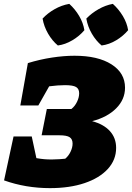

<svg xmlns="http://www.w3.org/2000/svg" viewBox="-20 -960 682 992"><path d="M1 -28 50 -255H144L168 -143Q191 -139 209 -137.5Q227 -136 247 -136Q267 -136 287 -137.5Q307 -139 317 -140Q334 -154 344.5 -176Q355 -198 355 -218Q355 -241 340 -251Q325 -261 287 -261H195L222 -397H349Q367 -411 378 -434Q389 -457 389 -478Q389 -501 373 -510.5Q357 -520 316 -520Q298 -520 277 -518.5Q256 -517 234 -514L178 -415H85L124 -634Q186 -653 248 -662.5Q310 -672 365 -672Q486 -672 556 -627.5Q626 -583 626 -507Q626 -446 580 -400Q534 -354 456 -334Q516 -318 548 -282.5Q580 -247 580 -196Q580 -134 537 -87Q494 -40 417 -14Q340 12 238 12Q176 12 116.5 2Q57 -8 1 -28ZM338 -940Q368 -913 389 -877.5Q410 -842 416 -804Q391 -774 354 -752Q317 -730 279 -725Q250 -749 228.5 -786Q207 -823 200 -864Q226 -892 262 -912.5Q298 -933 338 -940ZM563 -940Q593 -913 614.5 -877.5Q636 -842 642 -804Q617 -774 580.5 -752Q544 -730 505 -725Q476 -749 454.5 -786Q433 -823 426 -864Q453 -892 489 -912.5Q525 -933 563 -940Z"/></svg>

Font: Piazzolla SC Black
Style: Italic
Weight: 900
Italic angle: -11.3°
Designer: Juan Pablo del Peral
Foundry: Huerta Tipografica
Version: Version 1.330